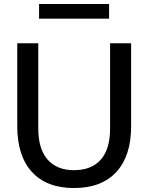

<svg xmlns="http://www.w3.org/2000/svg" viewBox="-20 -938 748 968"><path d="M353 10Q215 10 141 -71Q67 -152 67 -302V-720H173V-290Q173 -187 220 -133.5Q267 -80 353 -80Q441 -80 488 -133Q535 -186 535 -290V-720H641V-300Q641 -152 566.5 -71Q492 10 353 10ZM177 -844V-918H530V-844Z"/></svg>

Font: Instrument Sans Medium
Style: Regular
Weight: 500
Designer: Rodrigo Fuenzalida
Foundry: fragTYPE
Version: Version 1.000;gftools[0.9.28]